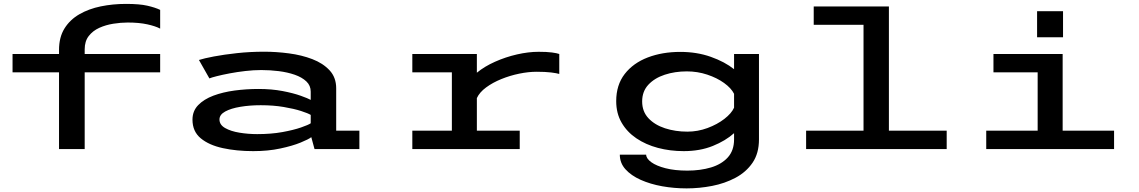

<svg xmlns="http://www.w3.org/2000/svg" viewBox="-20 -784 5990 1010"><path d="M290.5 0V-403.5H46V-500H290.5V-521.5Q290.5 -588 319.2 -634.2Q348 -680.5 397.5 -709Q447 -737.5 510.2 -750.5Q573.5 -763.5 643 -763.5Q714 -763.5 755.2 -754Q796.5 -744.5 822.5 -732V-633.5Q798 -646.5 754.8 -656Q711.5 -665.5 651.5 -665.5Q615.5 -665.5 576 -659.2Q536.5 -653 502.2 -637.5Q468 -622 446.8 -594.5Q425.5 -567 425.5 -524.5V-500H822.5V-403.5H425.5V0Z M1312 11Q1224.5 11 1152 -4.8Q1079.5 -20.5 1036 -56.5Q992.5 -92.5 992.5 -154.5Q992.5 -200 1022.5 -231Q1052.5 -262 1102.5 -280.8Q1152.5 -299.5 1214.2 -307.8Q1276 -316 1339.5 -316Q1409.5 -316 1466.8 -305Q1524 -294 1562.2 -280.2Q1600.5 -266.5 1614.5 -258.5V-302Q1614.5 -334 1591.5 -355.8Q1568.5 -377.5 1530.5 -390.8Q1492.5 -404 1446.5 -409.8Q1400.5 -415.5 1354.5 -415.5Q1314.5 -415.5 1271 -410.5Q1227.5 -405.5 1188 -398Q1148.5 -390.5 1120 -383.2Q1091.5 -376 1081.5 -371.5L1026.5 -468.5Q1052.5 -477 1105.2 -487Q1158 -497 1226.8 -504.5Q1295.5 -512 1369.5 -512Q1433.5 -512 1500 -503.2Q1566.5 -494.5 1622.8 -473Q1679 -451.5 1713.8 -414Q1748.5 -376.5 1748.5 -319.5V-96.5H1870.5V0H1634.5L1617.5 -62.5Q1604 -51.5 1561.2 -34Q1518.5 -16.5 1454.2 -2.8Q1390 11 1312 11ZM1333 -78.5Q1406.5 -78.5 1465.5 -89.2Q1524.5 -100 1563.5 -113.5Q1602.5 -127 1614.5 -135.5V-179.5Q1601 -188 1564 -200Q1527 -212 1472.5 -221.2Q1418 -230.5 1351.5 -230.5Q1294 -230.5 1244.5 -222.2Q1195 -214 1164.8 -197.5Q1134.5 -181 1134.5 -155.5Q1134.5 -127.5 1164.2 -110.5Q1194 -93.5 1239.8 -86Q1285.5 -78.5 1333 -78.5Z M2149 0V-96.5H2357V-403.5H2149V-500H2488.5V-401.5Q2528.5 -434.5 2584 -459.2Q2639.5 -484 2699.8 -497.8Q2760 -511.5 2813.5 -511.5Q2857 -511.5 2883.2 -508Q2909.5 -504.5 2922 -500V-395Q2909 -399 2879 -402.8Q2849 -406.5 2802.5 -406.5Q2760 -406.5 2711.2 -396.5Q2662.5 -386.5 2617 -368Q2571.5 -349.5 2537 -324Q2502.5 -298.5 2488.5 -268V-96.5H2714V0Z M3576.5 11Q3505 11 3441 -6Q3377 -23 3327.5 -56.5Q3278 -90 3249.8 -139Q3221.5 -188 3221.5 -252Q3221.5 -337 3266.2 -394.8Q3311 -452.5 3387.5 -481.8Q3464 -511 3558.5 -511Q3646 -511 3719.2 -485Q3792.5 -459 3841.5 -420V-500H3972.5V-50.5Q3972.5 22.5 3938.8 72Q3905 121.5 3849 151.2Q3793 181 3726 194Q3659 207 3592 207Q3526 207 3463.2 195.8Q3400.5 184.5 3350.2 162Q3300 139.5 3270.2 106.5Q3240.5 73.5 3240.5 29.5H3379Q3379.5 50 3406 69.2Q3432.5 88.5 3481 101Q3529.5 113.5 3595.5 113.5Q3664.5 113.5 3720.2 96.8Q3776 80 3808.8 43.8Q3841.5 7.5 3841.5 -50.5V-83.5Q3797 -43.5 3729.5 -16.2Q3662 11 3576.5 11ZM3358 -250.5Q3358 -197.5 3391 -162.2Q3424 -127 3478.2 -109.2Q3532.5 -91.5 3596 -91.5Q3650.5 -91.5 3701.8 -110.5Q3753 -129.5 3790.5 -158.5Q3828 -187.5 3841.5 -217.5V-290.5Q3826.5 -320.5 3789 -347.5Q3751.5 -374.5 3700.2 -391.5Q3649 -408.5 3593 -408.5Q3530.5 -408.5 3477 -391Q3423.5 -373.5 3390.8 -338.5Q3358 -303.5 3358 -250.5Z M4220.5 0V-96.5H4522.5V-653.5H4260.5V-750H4656V-96.5H4960V0Z M5435.5 -725H5572V-588H5435.5ZM5168 0V-96.5H5438.5V-403.5H5206V-500H5570V-96.5H5840.5V0Z"/></svg>

Font: Trispace Expanded Medium
Style: Regular
Weight: 500
Width: 7
Designer: Tyler Finck
Foundry: Etcetera Type Company
Version: Version 1.210; ttfautohint (v1.8.3)